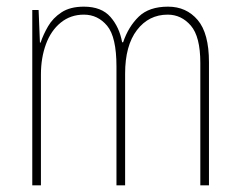

<svg xmlns="http://www.w3.org/2000/svg" viewBox="-20 -650 721 577"><path d="M485 -630Q540 -630 574 -590Q608 -550 608 -463V-93H582V-461Q582 -540 553.5 -573Q525 -606 484 -606Q427 -606 391.5 -559.5Q356 -513 356 -429V-93H330V-450Q330 -539 302 -572.5Q274 -606 232 -606Q192 -606 162.5 -582Q133 -558 118 -517Q103 -476 103 -426V-93H77V-620H96L100 -522H102Q110 -546 124.5 -571Q139 -596 165 -613Q191 -630 232 -630Q285 -630 312 -599Q339 -568 347 -523H350Q366 -570 397 -600Q428 -630 485 -630Z"/></svg>

Font: Noto Sans Telugu UI Condensed Thin
Style: Regular
Weight: 100
Width: 3
Designer: Jelle Bosma - Monotype Design Team
Foundry: Monotype Imaging Inc.
Version: Version 2.005; ttfautohint (v1.8.4.7-5d5b)